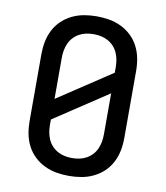

<svg xmlns="http://www.w3.org/2000/svg" viewBox="-84 -813 768 890"><g transform="rotate(10 300.0 -367.5)"><path d="M300 8Q270 8 241 3Q212 -2 185 -15Q158 -28 136.5 -48.5Q115 -69 101.5 -95.5Q88 -122 82.5 -151Q77 -180 77 -210V-525Q77 -555 82.5 -584Q88 -613 101.5 -639.5Q115 -666 136.5 -686.5Q158 -707 185 -720Q212 -733 241 -738Q270 -743 300 -743Q330 -743 359 -738Q388 -733 415 -720Q442 -707 463.5 -686.5Q485 -666 498.5 -639.5Q512 -613 517.5 -584Q523 -555 523 -525V-210Q523 -180 517.5 -151Q512 -122 498.5 -95.5Q485 -69 463.5 -48.5Q442 -28 415 -15Q388 -2 359 3Q330 8 300 8ZM173 -332 427 -500V-525Q427 -543 424 -560Q421 -577 414 -593Q407 -609 395 -622Q383 -635 367.5 -643.5Q352 -652 335 -655.5Q318 -659 300 -659Q282 -659 265 -655.5Q248 -652 232.5 -643.5Q217 -635 205 -622Q193 -609 186 -593Q179 -577 176 -560Q173 -543 173 -525ZM300 -76Q318 -76 335 -79.5Q352 -83 367.5 -91.5Q383 -100 395 -113Q407 -126 414 -142Q421 -158 424 -175Q427 -192 427 -210V-403L173 -235V-210Q173 -192 176 -175Q179 -158 186 -142Q193 -126 205 -113Q217 -100 232.5 -91.5Q248 -83 265 -79.5Q282 -76 300 -76Z"/></g></svg>

Font: Iosevka SS04 Medium Extended
Style: Regular
Weight: 500
Width: 7
Monospace: yes
Designer: Belleve Invis
Foundry: Belleve Invis
Version: Version 19.0.0; ttfautohint (v1.8.4)